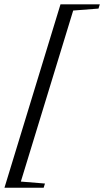

<svg xmlns="http://www.w3.org/2000/svg" viewBox="-36 -745 479 884"><path d="M-15.5 119.5 242.5 -725H423.5L417.5 -705.5L301 -696.5L60 91L171 100L165 119.5Z"/></svg>

Font: Newsreader 60pt
Style: Italic
Weight: 400
Italic angle: -17°
Designer: Hugues Gentile
Foundry: Production Type
Version: Version 1.003